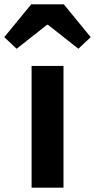

<svg xmlns="http://www.w3.org/2000/svg" viewBox="-66 -863 438 883"><path d="M79.3 0V-559.8H226V0ZM-46.4 -692.1 77.4 -843H227.6L351.1 -692.1L294.5 -638.8L154.9 -748.8H150.1L10.5 -638.8Z"/></svg>

Font: Noto Sans HK Thin
Style: Regular
Weight: 100
Designer: Ryoko NISHIZUKA 西塚涼子 (kana, bopomofo & ideographs); Paul D. Hunt (Latin, Greek & Cyrillic); Sandoll Communications 산돌커뮤니
Foundry: Adobe
Version: Version 2.004-H2;hotconv 1.0.118;makeotfexe 2.5.65603